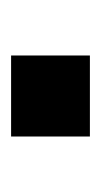

<svg xmlns="http://www.w3.org/2000/svg" viewBox="62 -244 182 346"><g transform="rotate(-90 153.0 -71.0)"><path d="M80 0V-142H226V0Z"/></g></svg>

Font: Archivo SemiExpanded SemiBold
Style: Regular
Weight: 600
Width: 6
Designer: Hector Gatti
Foundry: Omnibus-Type
Version: Version 2.001